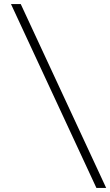

<svg xmlns="http://www.w3.org/2000/svg" viewBox="-20 -720 542 944"><path d="M454 204 34 -700H82L502 204Z"/></svg>

Font: Red Hat Display VF
Style: Regular
Weight: 300
Designer: Pentagram, MCKL
Foundry: Pentagram, MCKL
Version: Version 1.023